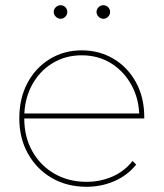

<svg xmlns="http://www.w3.org/2000/svg" viewBox="-20 -713 627 736"><path d="M312 3Q237 3 179 -30.5Q121 -64 87.5 -123.5Q54 -183 54 -259Q54 -336 85 -394.5Q116 -453 170.5 -486.5Q225 -520 293 -520Q361 -520 415.5 -487.5Q470 -455 501.5 -397Q533 -339 533 -264Q533 -263 533 -262Q533 -261 533 -259H65V-278H522L514 -263Q514 -331 485 -385Q456 -439 406.5 -470Q357 -501 293 -501Q230 -501 180 -470Q130 -439 101.5 -385Q73 -331 73 -263V-259Q73 -188 104 -133Q135 -78 189 -47Q243 -16 312 -16Q364 -16 410.5 -36Q457 -56 488 -96L502 -82Q468 -40 418 -18.5Q368 3 312 3ZM376 -641Q366 -641 358 -649Q350 -657 350 -667Q350 -678 358 -685.5Q366 -693 376 -693Q387 -693 394.5 -685.5Q402 -678 402 -667Q402 -657 394.5 -649Q387 -641 376 -641ZM212 -641Q202 -641 194 -649Q186 -657 186 -667Q186 -678 194 -685.5Q202 -693 212 -693Q223 -693 230.5 -685.5Q238 -678 238 -667Q238 -657 230.5 -649Q223 -641 212 -641Z"/></svg>

Font: Montserrat Thin Thin
Style: Regular
Weight: 250
Version: Version 9.000